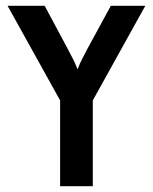

<svg xmlns="http://www.w3.org/2000/svg" viewBox="-20 -645 530 665"><path d="M188.2 0V-297.2L6.2 -625H134.7L215.3 -474.3Q223.6 -458.3 231.9 -442.4Q240.3 -426.4 248.6 -404.9Q256.9 -426.4 265.3 -442.4Q273.6 -458.3 281.9 -474.3L363.9 -625H483.3L301.4 -297.2V0Z"/></svg>

Font: Afacad Flux SemiBold
Style: Regular
Weight: 600
Designer: Kristian Moeller
Foundry: Dicotype
Version: Version 1.100